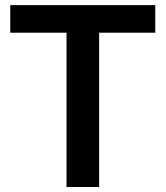

<svg xmlns="http://www.w3.org/2000/svg" viewBox="-20 -748 662 768"><path d="M21 -617.2V-727.5H601.1V-617.2H376.5V0H246.1V-617.2Z"/></svg>

Font: Inter Tight SemiBold
Style: Regular
Weight: 600
Designer: Rasmus Andersson
Foundry: rsms
Version: Version 3.004; ttfautohint (v1.8.4.7-5d5b)